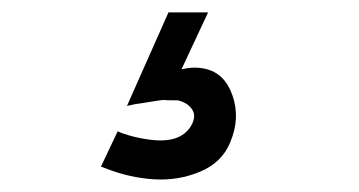

<svg xmlns="http://www.w3.org/2000/svg" viewBox="-20 -30 579 310"><path d="M252 -10H316L273 82Q293 77 311 81Q343 88 355.5 124.5Q368 161 352 199Q339 232 303.5 247Q268 262 228.5 259.5Q189 257 151 242L143 239L170 182L177 185Q197 192 218 195Q270 203 288 174Q301 153 283 139Q276 134 267 132Q247 132 245 131.5Q243 131 222 134.5Q201 138 199 138L185 141Z"/></svg>

Font: Puffins on Iceburgs(2)
Style: on-Iceburgs-Bold
Weight: 700
Version: Version 1.0